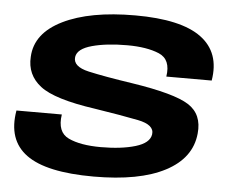

<svg xmlns="http://www.w3.org/2000/svg" viewBox="-50 -740 968 801"><g transform="rotate(5 434.0 -339.5)"><path d="M370 3.5Q561.5 3.5 669.2 -53Q777 -109.5 787 -213Q795.5 -294 735.5 -332.5Q675.5 -371 496 -398.5Q379 -416 311.8 -431.2Q244.5 -446.5 250 -487Q255 -521.5 315.5 -538Q376 -554.5 462.5 -554.5Q544.5 -554.5 596 -532.8Q647.5 -511 636 -438.5H826Q846 -557 761.5 -619.2Q677 -681.5 485 -681.5Q295.5 -681.5 182.8 -626Q70 -570.5 65.5 -471.5Q60.5 -396 120 -349.8Q179.5 -303.5 350.5 -279Q463 -261.5 533.5 -247.5Q604 -233.5 598 -193Q592.5 -156.5 533.8 -139Q475 -121.5 389.5 -121.5Q303.5 -121.5 253.8 -145Q204 -168.5 215.5 -243H25.5Q4 -119 87.5 -57.8Q171 3.5 370 3.5Z"/></g></svg>

Font: Anybody Expanded
Style: Bold Italic
Weight: 700
Width: 7
Italic angle: -10°
Version: Version 1.113;gftools[0.9.25]